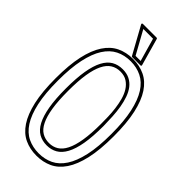

<svg xmlns="http://www.w3.org/2000/svg" viewBox="-252 -848 914 914"><g transform="rotate(45 205.0 -391.0)"><path d="M205.1 -640.6Q249 -640.6 285.2 -623.5Q321.3 -606.4 346.9 -567.9Q372.6 -529.3 386.5 -467Q400.4 -404.8 400.4 -314.9Q400.4 -223.6 386.2 -161.4Q372.1 -99.1 346.2 -60.8Q320.3 -22.5 284.4 -5.9Q248.5 10.7 205.1 10.7Q161.1 10.7 125 -6.1Q88.9 -22.9 63.2 -61.3Q37.6 -99.6 23.4 -161.9Q9.3 -224.1 9.3 -314.9Q9.3 -404.3 22.9 -466.3Q36.6 -528.3 62.3 -567.1Q87.9 -606 124 -623.3Q160.2 -640.6 205.1 -640.6ZM315.9 -314.9Q315.9 -335.9 315.2 -362.1Q314.5 -388.2 311 -414.8Q307.6 -441.4 300.8 -466.8Q293.9 -492.2 281.5 -512Q269 -531.7 250.5 -543.7Q231.9 -555.7 205.1 -555.7Q178.2 -555.7 157.5 -542.7Q136.7 -529.8 122.6 -501.2Q108.4 -472.7 101.1 -426.8Q93.8 -380.9 93.8 -314.9Q93.8 -248 101.1 -202.1Q108.4 -156.2 122.6 -127.7Q136.7 -99.1 157.5 -86.7Q178.2 -74.2 205.1 -74.2Q231 -74.2 251.5 -86.7Q272 -99.1 286.4 -127.4Q300.8 -155.8 308.3 -201.9Q315.9 -248 315.9 -314.9ZM331.5 -314.9Q331.5 -243.7 323 -194.8Q314.5 -146 298.1 -115.7Q281.7 -85.4 258.3 -72Q234.9 -58.6 205.1 -58.6Q174.8 -58.6 151.1 -72Q127.4 -85.4 111.3 -115.7Q95.2 -146 86.7 -194.8Q78.1 -243.7 78.1 -314.9Q78.1 -385.3 86.4 -434.1Q94.7 -482.9 110.8 -513.4Q127 -543.9 150.6 -557.6Q174.3 -571.3 205.1 -571.3Q232.9 -571.3 252.9 -561Q272.9 -550.8 286.9 -532.7Q300.8 -514.6 309.3 -490.2Q317.9 -465.8 322.8 -437.3Q327.6 -408.7 329.3 -377.4Q331.1 -346.2 331.5 -314.9ZM205.1 -625Q163.6 -625 130.4 -608.4Q97.2 -591.8 73.7 -554.9Q50.3 -518.1 37.6 -459Q24.9 -399.9 24.9 -314.9Q24.9 -228.5 37.8 -169.2Q50.8 -109.9 74.5 -73.2Q98.1 -36.6 131.3 -20.8Q164.6 -4.9 205.1 -4.9Q245.1 -4.9 278.1 -20.8Q311 -36.6 334.7 -72.8Q358.4 -108.9 371.6 -168.2Q384.8 -227.5 384.8 -314.9Q384.8 -400.4 371.8 -459.7Q358.9 -519 335.4 -555.7Q312 -592.3 278.8 -608.6Q245.6 -625 205.1 -625ZM115.7 -784.2Q114.3 -786.6 115.7 -789.1Q117.2 -791.5 120.1 -791.5H212.4Q216.3 -791.5 217.3 -788.1L256.3 -649.9Q257.3 -647.5 255.6 -645.5Q253.9 -643.6 251.5 -643.6H196.3Q192.9 -643.6 191.9 -646ZM203.1 -659.2H237.3Q229 -689 220.7 -717.3Q212.4 -745.6 204.1 -775.9H138.7Z"/></g></svg>

Font: Fibel Sued Kontur LRS
Style: Regular
Weight: 400
Designer: Peter Wiegel
Foundry: Peter Wiegel
Version: Version 000.000